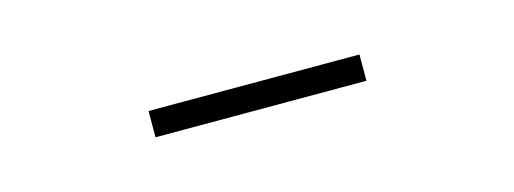

<svg xmlns="http://www.w3.org/2000/svg" viewBox="-19 -802 624 233"><g transform="rotate(-15 293.0 -685.5)"><path d="M161 -669H426V-702H161Z"/></g></svg>

Font: Noto Sans CJK SC Thin
Style: Regular
Weight: 100
Designer: Ryoko NISHIZUKA 西塚涼子 (kana, bopomofo & ideographs); Paul D. Hunt (Latin, Greek & Cyrillic); Sandoll Communications 산돌커뮤니
Foundry: Adobe
Version: Version 2.004;hotconv 1.0.118;makeotfexe 2.5.65603